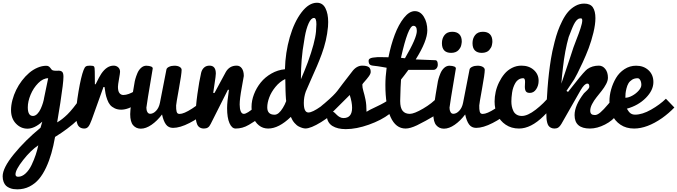

<svg xmlns="http://www.w3.org/2000/svg" viewBox="-51 -958 5046 1431"><path d="M251 -5.9 264.2 -51.3Q205.6 1 153.8 1Q104 1 67.6 -37.1Q31.2 -75.2 31.2 -137.2Q31.2 -173.3 41.5 -212.4Q51.8 -251.5 69.6 -287.8Q87.4 -324.2 112.5 -357.2Q137.7 -390.1 166.3 -414.6Q194.8 -439 228.3 -453.4Q261.7 -467.8 294.4 -467.8Q307.6 -467.8 315.4 -460.9Q323.2 -454.1 328.9 -445.6Q334.5 -437 340.3 -434.6Q349.1 -430.7 364.7 -430.7Q368.2 -430.7 375.5 -430.9Q382.8 -431.2 386.7 -431.2Q403.8 -431.2 412.8 -422.1Q421.9 -413.1 421.9 -385.7Q421.9 -341.3 398.4 -189.9Q388.7 -124.5 375 -45.9Q411.6 -66.4 451.7 -105.5Q491.7 -144.5 549.8 -228L573.2 -119.6Q543.9 -69.3 448.7 2Q408.7 32.2 359.4 62.5Q347.7 128.9 332 184.1Q316.4 239.3 292.7 290.3Q269 341.3 239.3 376.5Q209.5 411.6 168.5 432.4Q127.4 453.1 78.1 453.1Q63 453.1 49.3 451.2Q35.6 449.2 20.3 442.9Q4.9 436.5 -5.9 426.5Q-16.6 416.5 -23.9 398.2Q-31.2 379.9 -31.2 356Q-31.2 293.5 52.5 190.9Q136.2 88.4 251 -5.9ZM156.2 -158.2Q156.2 -93.8 194.3 -93.8Q211.4 -93.8 226.8 -109.1Q242.2 -124.5 252.4 -147.2Q262.7 -169.9 269.3 -191.9Q275.9 -213.9 278.3 -231.4L308.1 -375Q270 -375 233.9 -338.6Q197.8 -302.2 177 -252Q156.2 -201.7 156.2 -158.2ZM84 359.4Q113.3 359.4 139.9 334.5Q166.5 309.6 184.8 270.8Q203.1 231.9 215.3 195.3Q227.5 158.7 234.4 125Q178.2 162.6 121.3 234.9Q64.5 307.1 64.5 341.3Q64.5 359.4 84 359.4Z M515.6 -102.1Q515.6 -166 534.4 -276.9Q553.2 -387.7 571.8 -435.5Q579.6 -456.5 588.6 -462.6Q597.7 -468.8 620.1 -468.8Q645 -468.8 650.1 -461.9Q655.3 -455.1 655.3 -424.3Q655.3 -352.1 656.2 -330.1H661.6Q690.4 -388.7 704.1 -408.7Q745.1 -468.8 795.9 -468.8Q815.9 -468.8 829.8 -456.3Q843.8 -443.8 843.8 -422.9Q843.8 -412.1 835.9 -368.7Q828.1 -325.2 828.1 -311Q828.1 -278.3 839.4 -264.2Q850.6 -250 868.2 -250Q905.8 -250 956.5 -281.7Q980 -296.4 1001.5 -314L994.1 -199.7Q939.5 -164.1 909.7 -152.3Q878.9 -140.6 852.5 -140.6Q824.7 -140.6 803.5 -150.9Q782.2 -161.1 769.8 -176Q757.3 -190.9 748.3 -215.6Q739.3 -240.2 735.6 -260.3Q731.9 -280.3 728 -309.6H720.2L632.8 -65.9Q619.1 -28.3 607.4 -14.2Q595.7 0 577.6 0Q558.6 0 545.7 -8.3Q532.7 -16.6 526.6 -32Q520.5 -47.4 518.1 -63.7Q515.6 -80.1 515.6 -102.1Z M1302.7 -437Q1302.7 -407.7 1282.2 -295.4Q1261.7 -183.1 1261.7 -171.9Q1261.7 -154.8 1262.2 -146Q1262.7 -137.2 1265.1 -127.2Q1267.6 -117.2 1272.9 -113Q1278.3 -108.9 1287.6 -108.9Q1319.3 -108.9 1380.4 -148.4Q1441.4 -188 1467.8 -221.7Q1467.8 -199.7 1468.3 -167.5Q1468.8 -135.3 1468.8 -114.3Q1432.1 -77.6 1361.3 -41.3Q1290.5 -4.9 1238.8 -4.9Q1204.6 -4.9 1185.8 -30.5Q1167 -56.2 1156.7 -105Q1120.6 -57.1 1078.6 -28.1Q1036.6 1 998.5 1Q963.4 1 941.4 -24.4Q919.4 -49.8 919.4 -107.4Q919.4 -158.7 950.7 -335.9Q952.6 -351.1 957.8 -369.6Q962.9 -388.2 972.7 -411.9Q982.4 -435.5 999.8 -451.7Q1017.1 -467.8 1039.1 -468.3Q1087.4 -466.3 1087.4 -447.8Q1040 -167.5 1040 -155.3Q1040 -136.2 1047.4 -123Q1054.7 -109.9 1068.4 -109.9Q1091.3 -109.9 1112.5 -132.3Q1133.8 -154.8 1141.1 -192.4L1189.5 -440.4Q1191.9 -452.1 1209.2 -460.2Q1226.6 -468.3 1248.5 -468.3Q1272.9 -468.3 1287.8 -459.5Q1302.7 -450.7 1302.7 -437Z M1407.2 -102.1Q1407.2 -162.6 1420.4 -257.8Q1433.6 -353 1448.2 -416Q1454.1 -439.9 1470 -454.3Q1485.8 -468.8 1510.7 -468.8Q1557.6 -468.8 1557.6 -409.7Q1557.6 -393.6 1547.9 -332Q1538.1 -270.5 1538.1 -265.6H1547.9Q1548.3 -266.1 1586.7 -337.6Q1625 -409.2 1632.8 -422.9Q1660.2 -468.8 1712.9 -468.8Q1737.3 -468.8 1751.7 -448.2Q1766.1 -427.7 1766.1 -391.6Q1766.1 -387.7 1750.7 -304.7Q1735.4 -221.7 1735.4 -178.7Q1735.4 -147 1743.2 -128.2Q1751 -109.4 1766.6 -109.4Q1790 -109.4 1849.1 -160.6Q1870.6 -179.7 1903.3 -212.4L1911.6 -103L1887.2 -84.5Q1859.9 -63.5 1845 -53.2Q1830.1 -43 1804.7 -28.1Q1779.3 -13.2 1754.9 -6.6Q1730.5 0 1705.1 0Q1677.2 0 1659.4 -40Q1641.6 -80.1 1641.6 -152.3Q1641.6 -197.3 1655.3 -288.6H1647.5L1519.5 -34.7Q1510.3 -15.1 1498.3 -7.6Q1486.3 0 1469.2 0Q1450.2 0 1437.3 -8.3Q1424.3 -16.6 1418.2 -32Q1412.1 -47.4 1409.7 -63.7Q1407.2 -80.1 1407.2 -102.1Z M2074.7 -369.1Q2033.7 -349.1 2002.2 -310.5Q1970.7 -272 1955.8 -231.9Q1940.9 -191.9 1940.9 -157.7Q1940.9 -103 1995.6 -103Q2026.4 -103 2057.1 -153.8Q2071.8 -177.2 2082 -204.6Q2081.1 -210 2080.1 -222.2Q2079.1 -234.4 2078.4 -249.3Q2077.6 -264.2 2077.1 -281Q2076.7 -297.9 2076.4 -313.5Q2076.2 -329.1 2075.9 -341.8Q2075.7 -354.5 2075.4 -362.1Q2075.2 -369.6 2074.7 -369.1ZM2396 -208.5 2410.6 -95.7Q2380.4 -71.8 2342.3 -47.9Q2265.1 -0.5 2225.6 -0.5Q2216.8 -0.5 2204.8 -3.7Q2192.9 -6.8 2176.5 -14.9Q2160.2 -22.9 2143.8 -41.7Q2127.4 -60.5 2116.7 -86.9Q2026.9 0 1947.8 0Q1907.7 0 1878.7 -23.7Q1849.6 -47.4 1836.7 -83Q1823.7 -118.7 1823.7 -161.1Q1823.7 -208 1842 -255.6Q1860.4 -303.2 1892.3 -343Q1924.3 -382.8 1971.7 -409.9Q2019 -437 2072.8 -441.9Q2075.7 -565.9 2108.6 -680.2Q2141.6 -794.4 2196.3 -866Q2251 -937.5 2311 -937.5Q2354 -937.5 2374.5 -896.7Q2395 -856 2395 -793.9Q2395 -777.3 2393.6 -758.8Q2388.7 -706.1 2377 -655.3Q2365.2 -604.5 2346.7 -554.4Q2328.1 -504.4 2311.3 -465.3Q2294.4 -426.3 2268.8 -369.1Q2243.2 -312 2228 -275.4Q2213.4 -234.9 2213.4 -190.9Q2213.4 -119.6 2247.6 -119.6Q2276.9 -119.6 2339.8 -164.1Q2367.2 -184.1 2396 -208.5ZM2304.2 -723.1Q2307.1 -757.8 2307.1 -777.3Q2307.1 -824.2 2289.1 -824.2Q2267.6 -824.2 2249.5 -784.4Q2231.4 -744.6 2220.7 -683.6Q2210 -622.6 2204.8 -583.3Q2199.7 -543.9 2197.3 -512.2Q2191.9 -447.8 2191.9 -372.6V-367.7Q2220.2 -432.6 2243.2 -494.1Q2296.4 -640.6 2304.2 -723.1Z M2367.7 -187.5Q2408.2 -222.2 2429.7 -243.7Q2451.2 -265.1 2462.2 -279.3Q2473.1 -293.5 2503.9 -334.7Q2534.7 -376 2571.3 -421.9Q2605 -468.8 2649.4 -468.8Q2671.4 -468.8 2685.3 -464.1Q2699.2 -459.5 2704.3 -450.7Q2709.5 -441.9 2710.7 -436.3Q2711.9 -430.7 2711.9 -421.9Q2711.9 -408.2 2697.3 -388.2Q2682.6 -368.2 2666.7 -350.8Q2650.9 -333.5 2649.4 -328.1Q2649.4 -304.7 2657.2 -279.3Q2665 -253.9 2672.9 -216.3Q2680.7 -178.7 2680.7 -125Q2698.7 -137.2 2758.1 -164.8Q2817.4 -192.4 2852.5 -218.8L2853 -109.4Q2791.5 -62 2698.2 -28.8Q2605 4.4 2526.4 4.4Q2464.8 4.4 2426.8 -19Q2388.7 -42.5 2384.3 -92.8Q2372.6 -90.3 2357.9 -90.3Q2347.7 -90.3 2343 -90.8Q2338.4 -91.3 2332 -94.2Q2325.7 -97.2 2323.2 -104.7Q2320.8 -112.3 2320.8 -125Q2320.8 -135.7 2327.1 -147Q2333.5 -158.2 2339.8 -164.3Q2346.2 -170.4 2356.7 -178.7Q2367.2 -187 2367.7 -187.5ZM2555.7 -250 2430.2 -125Q2435.1 -125 2443.1 -117.7Q2451.2 -110.4 2459.5 -101.6Q2467.8 -92.8 2481.2 -85.4Q2494.6 -78.1 2508.8 -78.1Q2573.2 -78.1 2573.2 -154.8Q2573.2 -194.8 2555.7 -250Z M3211.9 -234.4V-109.4Q3107.9 -48.3 3056.9 -24.2Q3005.9 0 2972.2 0Q2898.4 0 2859.9 -85.9Q2821.3 -171.9 2821.3 -324.7Q2821.3 -384.3 2830.6 -453.1Q2819.8 -454.6 2793.9 -459.5Q2768.1 -464.4 2727.5 -468.8Q2716.3 -470.2 2709.5 -474.1Q2702.6 -478 2700 -484.6Q2697.3 -491.2 2696.8 -495.4Q2696.3 -499.5 2696.3 -506.3Q2696.3 -523.4 2727.8 -528.6Q2759.3 -533.7 2799.8 -532Q2840.3 -530.3 2844.2 -531.2Q2862.3 -622.6 2890.9 -698.5Q2919.4 -774.4 2959.2 -824.7Q2999 -875 3040.5 -875Q3082 -875 3107.9 -833Q3133.8 -791 3133.8 -731.9Q3133.8 -652.8 3047.4 -515.1Q3057.1 -514.2 3118.2 -512.2Q3179.2 -510.3 3193.4 -509.3Q3211.9 -508.8 3211.9 -476.1Q3211.9 -459.5 3202.4 -448.5Q3192.9 -437.5 3180.7 -437.5H2993.2Q2961.4 -394 2938 -365.2Q2936.5 -346.2 2934.6 -305.7Q2931.6 -238.3 2931.6 -205.1Q2931.6 -154.3 2950 -131.8Q2968.3 -109.4 3003.4 -109.4Q3035.6 -109.4 3102.8 -148.7Q3169.9 -188 3211.9 -234.4ZM3055.7 -727.5Q3055.7 -765.6 3029.8 -765.6Q2990.7 -765.6 2937.5 -527.3Q2942.4 -526.4 2952.4 -525.4Q2962.4 -524.4 2967.3 -523.9Q3055.7 -675.3 3055.7 -727.5Z M3562 -437Q3562 -407.7 3541.5 -295.4Q3521 -183.1 3521 -171.9Q3521 -154.8 3521.5 -146Q3522 -137.2 3524.4 -127.2Q3526.9 -117.2 3532.2 -113Q3537.6 -108.9 3546.9 -108.9Q3578.6 -108.9 3639.6 -148.4Q3700.7 -188 3727.1 -221.7Q3727.1 -199.7 3727.5 -167.5Q3728 -135.3 3728 -114.3Q3691.4 -77.6 3620.6 -41.3Q3549.8 -4.9 3498 -4.9Q3463.9 -4.9 3445.1 -30.5Q3426.3 -56.2 3416 -105Q3379.9 -57.1 3337.9 -28.1Q3295.9 1 3257.8 1Q3222.7 1 3200.7 -24.4Q3178.7 -49.8 3178.7 -107.4Q3178.7 -158.7 3210 -335.9Q3211.9 -351.1 3217 -369.6Q3222.2 -388.2 3231.9 -411.9Q3241.7 -435.5 3259 -451.7Q3276.4 -467.8 3298.3 -468.3Q3346.7 -466.3 3346.7 -447.8Q3299.3 -167.5 3299.3 -155.3Q3299.3 -136.2 3306.6 -123Q3314 -109.9 3327.6 -109.9Q3350.6 -109.9 3371.8 -132.3Q3393.1 -154.8 3400.4 -192.4L3448.7 -440.4Q3451.2 -452.1 3468.5 -460.2Q3485.8 -468.3 3507.8 -468.3Q3532.2 -468.3 3547.1 -459.5Q3562 -450.7 3562 -437ZM3618.7 -648.9Q3618.7 -644.5 3618.2 -639.6Q3617.7 -634.8 3615.7 -623.8Q3613.8 -612.8 3608.4 -603.3Q3603 -593.8 3595 -584.5Q3586.9 -575.2 3572.5 -569.6Q3558.1 -564 3539.6 -564Q3507.3 -564 3489 -581.5Q3470.7 -599.1 3470.7 -636.2Q3470.7 -671.9 3490.2 -696.5Q3509.8 -721.2 3547.9 -721.2Q3582.5 -721.2 3600.6 -702.6Q3618.7 -684.1 3618.7 -648.9ZM3390.6 -648.9Q3390.6 -645 3389.9 -639.6Q3389.2 -634.3 3387.2 -623.5Q3385.3 -612.8 3379.9 -603.3Q3374.5 -593.8 3366.2 -584.5Q3357.9 -575.2 3343.8 -569.6Q3329.6 -564 3311.5 -564Q3242.7 -564 3242.7 -636.2Q3242.7 -671.9 3262 -696.5Q3281.2 -721.2 3319.8 -721.2Q3354 -721.2 3372.3 -702.6Q3390.6 -684.1 3390.6 -648.9Z M3817.4 0Q3760.3 0 3718 -28.6Q3675.8 -57.1 3655.5 -102.3Q3635.3 -147.5 3635.3 -201.7Q3635.3 -236.3 3643.3 -272.9Q3651.4 -309.6 3668.5 -344.5Q3685.5 -379.4 3708.7 -407.2Q3731.9 -435.1 3764.9 -451.9Q3797.9 -468.8 3835.4 -468.8Q3891.1 -468.8 3927.2 -436.8Q3963.4 -404.8 3963.4 -356Q3963.4 -320.3 3945.3 -293Q3927.2 -265.6 3897.9 -265.6Q3876.5 -265.6 3868.7 -276.9Q3860.8 -288.1 3860.8 -311.5Q3860.8 -317.4 3861.6 -330.1Q3862.3 -342.8 3862.3 -347.7Q3862.3 -375 3849.1 -375Q3830.1 -375 3814.9 -365.7Q3799.8 -356.4 3790.5 -340.3Q3781.2 -324.2 3774.9 -306.2Q3768.6 -288.1 3765.6 -267.3Q3762.7 -246.6 3761.5 -231.4Q3760.3 -216.3 3760.3 -202.1Q3760.3 -182.6 3763.7 -165.3Q3767.1 -147.9 3775.1 -130.9Q3783.2 -113.8 3799.3 -103.8Q3815.4 -93.8 3838.4 -93.8Q3881.3 -93.8 3941.9 -140.6Q4002.4 -187.5 4045.9 -242.7L4079.6 -186Q4042.5 -133.3 4000.5 -92.8Q3905.8 0 3817.4 0Z M4170.9 -280.3 4182.6 -272.9Q4284.2 -403.3 4313.5 -431.6Q4321.3 -439.5 4326.2 -442.9Q4362.8 -468.8 4412.1 -468.8Q4440.9 -468.8 4460.4 -443.8Q4480 -418.9 4480 -378.9Q4480 -356.9 4466.3 -331.1Q4452.6 -305.2 4433.3 -281Q4414.1 -256.8 4394.8 -232.7Q4375.5 -208.5 4361.8 -182.1Q4348.1 -155.8 4348.1 -133.3Q4348.1 -115.7 4356.7 -108.2Q4365.2 -100.6 4383.3 -100.6Q4400.9 -100.6 4424.1 -120.4Q4447.3 -140.1 4480.5 -179.7Q4513.7 -219.2 4517.1 -222.7L4546.4 -103Q4516.1 -59.6 4458 -29.8Q4399.9 0 4345.7 0Q4231.4 0 4231.4 -100.1Q4231.4 -172.4 4301.3 -262.7Q4306.2 -267.6 4314.2 -275.1Q4322.3 -282.7 4325.9 -286.4Q4329.6 -290 4333.7 -295.2Q4337.9 -300.3 4339.6 -304.2Q4341.3 -308.1 4341.3 -312Q4341.3 -335 4327.1 -335Q4305.2 -335 4276.9 -286.6L4133.3 -34.7Q4122.1 -15.6 4110.4 -7.8Q4098.6 0 4082.5 0Q4066.4 0 4054.7 -6.1Q4043 -12.2 4036.6 -21.7Q4030.3 -31.2 4026.6 -46.9Q4022.9 -62.5 4022 -76.9Q4021 -91.3 4021 -112.3Q4021 -182.1 4029.8 -299.3Q4038.6 -416.5 4055.2 -518.6Q4060.5 -549.3 4065.9 -575.9Q4071.3 -602.5 4082.8 -647Q4094.2 -691.4 4106.9 -726.8Q4119.6 -762.2 4139.6 -802.2Q4159.7 -842.3 4182.4 -868.9Q4205.1 -895.5 4236.3 -913.3Q4267.6 -931.2 4302.7 -931.2Q4349.1 -931.2 4367.9 -902.8Q4386.7 -874.5 4386.7 -822.8Q4386.7 -775.9 4371.6 -713.9Q4356.4 -651.9 4336.7 -599.4Q4316.9 -546.9 4291.7 -492.4Q4266.6 -438 4252.4 -410.6Q4238.3 -383.3 4229 -367.2ZM4278.3 -821.3Q4271.5 -821.3 4265.4 -819.6Q4259.3 -817.9 4253.9 -813.2Q4248.5 -808.6 4244.1 -804.2Q4239.7 -799.8 4234.6 -791Q4229.5 -782.2 4225.8 -775.4Q4222.2 -768.6 4216.8 -755.9Q4211.4 -743.2 4208 -734.4Q4204.6 -725.6 4198.2 -709.2Q4191.9 -692.9 4187.5 -682.1Q4159.2 -583 4144.5 -452.6Q4137.2 -393.1 4132.8 -334.5Q4143.1 -364.7 4163.3 -424.8Q4183.6 -484.9 4199 -531.5Q4214.4 -578.1 4223.1 -605Q4227.1 -617.7 4245.1 -663.1Q4263.2 -708.5 4275.9 -747.3Q4288.6 -786.1 4288.6 -805.7Q4288.6 -821.3 4278.3 -821.3Z M4674.8 0Q4615.7 0 4573.2 -28.8Q4530.8 -57.6 4511 -102.8Q4491.2 -147.9 4491.2 -203.6Q4491.2 -246.6 4503.9 -291.7Q4516.6 -336.9 4540.3 -377Q4564 -417 4603.3 -442.6Q4642.6 -468.3 4690.4 -468.3Q4746.1 -468.3 4782.5 -434.6Q4818.8 -400.9 4818.8 -346.2Q4818.8 -285.2 4762.5 -228.3Q4706.1 -171.4 4621.1 -147.9Q4635.7 -122.1 4649.4 -112.8Q4663.1 -103.5 4682.6 -103.5Q4735.8 -103.5 4801.3 -140.6Q4866.7 -177.7 4912.1 -222.2L4975.1 -156.7Q4933.1 -113.3 4883.8 -78.1Q4771.5 0 4674.8 0ZM4609.9 -229.5Q4632.8 -229.5 4660.9 -244.6Q4689 -259.8 4709 -282.5Q4729 -305.2 4729 -324.7Q4729 -346.7 4720.9 -360.8Q4712.9 -375 4701.2 -375Q4677.2 -375 4659.7 -363.8Q4642.1 -352.5 4632.8 -336.7Q4623.5 -320.8 4618.2 -299.1Q4612.8 -277.3 4611.3 -261.7Q4609.9 -246.1 4609.9 -229.5Z"/></svg>

Font: iCiel Pacifico
Style: Regular
Weight: 400
Designer: Vernon Adams
Foundry: Vernon Adams
Version: Version 1.00 September 26, 2014, initial release